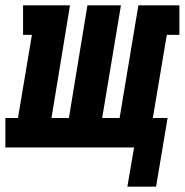

<svg xmlns="http://www.w3.org/2000/svg" viewBox="-57 -550 689 716"><path d="M418 146 443 0H-37V-110H10L62 -420H29V-530H204L135 -110H200L269 -530H394L324 -110H389L459 -530H612V-420H565L513 -110H568L525 146Z"/></svg>

Font: Iosevka Curly Slab XBdExObl
Style: Regular
Weight: 800
Width: 7
Italic angle: -9°
Monospace: yes
Designer: Belleve Invis
Foundry: Belleve Invis
Version: Version 11.1.0; ttfautohint (v1.8.3)